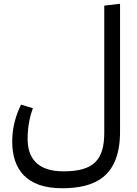

<svg xmlns="http://www.w3.org/2000/svg" viewBox="-20 -786 729 1022"><path d="M45 -33C45 116 122 216 310 216C480 216 619 159 619 -85V-766L535 -756V-80C535 65 479 126 318 126C174 126 127 50 127 -46C127 -116 140 -169 155 -210L92 -229C68 -180 45 -114 45 -33Z"/></svg>

Font: FiraGO Unicode
Style: Regular
Weight: 400
Designer: bBox Type
Foundry: bBox Type GmbH
Version: Version 1.001;PS 001.001;hotconv 1.0.88;makeotf.lib2.5.64775